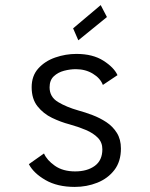

<svg xmlns="http://www.w3.org/2000/svg" viewBox="-20 -724 590 755"><path d="M274 11Q205.5 11 158.8 -16Q112 -43 93.5 -78.5L153 -120.5Q164.5 -94 196 -72Q227.5 -50 275.5 -50Q323 -50 352.8 -71.8Q382.5 -93.5 382.5 -137Q382.5 -164 364.8 -182.2Q347 -200.5 317.5 -213Q288 -225.5 253.5 -235Q219 -244 184.8 -260.5Q150.5 -277 127.5 -306Q104.5 -335 104.5 -381Q104.5 -426 130.8 -455Q157 -484 197.5 -498Q238 -512 280.5 -512Q345 -512 386.8 -485.2Q428.5 -458.5 442 -428.5L384.5 -390Q374.5 -416.5 345.2 -434.2Q316 -452 278 -452Q256 -452 232 -445.8Q208 -439.5 191.5 -424Q175 -408.5 175 -380.5Q175 -343 208 -323Q241 -303 288.5 -289.5Q314.5 -282.5 343.5 -271.5Q372.5 -260.5 398 -243.8Q423.5 -227 439.5 -201.5Q455.5 -176 455.5 -140Q455.5 -89 429.8 -55.5Q404 -22 362.5 -5.5Q321 11 274 11ZM288 -565.5 267.5 -612.5 376 -704 400.5 -657Z"/></svg>

Font: Trispace SemiCondensed Light
Style: Regular
Weight: 300
Width: 4
Designer: Tyler Finck
Foundry: Etcetera Type Company
Version: Version 1.210; ttfautohint (v1.8.3)